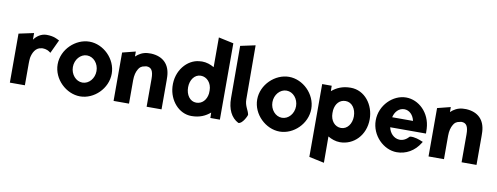

<svg xmlns="http://www.w3.org/2000/svg" viewBox="-75 -1171 4723 1825"><g transform="rotate(10 2286.0 -258.0)"><path d="M422 -466 413 -470C401 -475 369 -498 297 -498C245 -498 201 -466 176 -430V-494L31 -463V10H176V-201C176 -220 177 -237 179 -255C188 -305 215 -358 267 -363C270 -363 275 -365 278 -365C324 -365 342 -349 351 -343L361 -336Z M595 -241C595 -312 646 -372 709 -372C773 -372 823 -312 823 -241C823 -170 773 -110 709 -110C646 -110 595 -170 595 -241ZM448 -241C448 -97 576 23 710 23C844 23 970 -97 970 -241C970 -385 844 -505 710 -505C576 -505 448 -385 448 -241Z M1495 10V-270C1495 -283 1495 -296 1494 -309C1488 -423 1422 -489 1307 -495H1306C1295 -495 1284 -495 1272 -494C1225 -490 1189 -469 1159 -441V-489L1032 -457V10H1181V-216C1181 -263 1191 -298 1206 -323C1218 -347 1238 -361 1269 -365C1273 -366 1278 -368 1283 -368C1331 -368 1351 -336 1351 -260V10Z M1785 23C1865 23 1920 -4 1965 -42C1966 -29 1966 -8 1966 0V10H2058V-727L1913 -758V-471C1879 -491 1839 -505 1797 -505C1786 -505 1776 -504 1768 -503C1656 -493 1550 -378 1560 -220C1568 -89 1663 23 1785 23ZM1914 -246C1914 -236 1913 -227 1913 -216C1905 -154 1865 -110 1808 -110C1747 -110 1707 -168 1707 -241C1707 -312 1748 -370 1808 -370C1867 -370 1914 -318 1914 -246Z M2236 10H2238C2276 10 2315 -74 2314 -83C2306 -127 2272 -159 2272 -224L2270 -745L2126 -714L2127 -210C2127 -104 2165 -26 2236 10Z M2521 -241C2521 -312 2572 -372 2635 -372C2699 -372 2749 -312 2749 -241C2749 -170 2699 -110 2635 -110C2572 -110 2521 -170 2521 -241ZM2374 -241C2374 -97 2502 23 2636 23C2770 23 2896 -97 2896 -241C2896 -385 2770 -505 2636 -505C2502 -505 2374 -385 2374 -241Z M3460 -241C3460 -380 3367 -505 3231 -505C3151 -505 3095 -478 3050 -440C3049 -453 3049 -474 3049 -482V-492H2957V211L3103 242L3102 -12C3135 8 3176 23 3218 23C3350 23 3460 -85 3460 -241ZM3101 -237C3101 -240 3102 -266 3102 -266C3110 -330 3148 -372 3205 -372C3266 -372 3307 -315 3307 -241C3307 -171 3266 -112 3205 -112C3145 -112 3101 -164 3101 -237Z M3665 -200H4010V-210C4010 -222 4010 -235 4009 -247C4001 -401 3887 -505 3766 -505C3640 -505 3518 -388 3518 -241C3518 -95 3640 23 3766 23C3854 23 3936 -21 3988 -107L3994 -117L3983 -121C3960 -131 3906 -152 3865 -145C3834 -111 3802 -97 3769 -99C3717 -102 3676 -145 3665 -200ZM3868 -297H3667C3678 -349 3715 -392 3768 -392C3817 -392 3856 -353 3868 -297Z M4535 10V-270C4535 -283 4535 -296 4534 -309C4528 -423 4462 -489 4347 -495H4346C4335 -495 4324 -495 4312 -494C4265 -490 4229 -469 4199 -441V-489L4072 -457V10H4221V-216C4221 -263 4231 -298 4246 -323C4258 -347 4278 -361 4309 -365C4313 -366 4318 -368 4323 -368C4371 -368 4391 -336 4391 -260V10Z"/></g></svg>

Font: Bluebird
Style: SfBdNrw
Weight: 700
Designer: Jasper
Foundry: Cannot Into Space Fonts
Version: Version 0.98